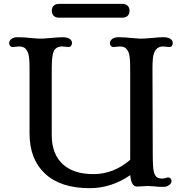

<svg xmlns="http://www.w3.org/2000/svg" viewBox="-20 -962 955 993"><path d="M27.3 0ZM689 2.9Q658.2 2.9 653.8 -56.2Q555.7 11.2 443.4 11.2Q293.5 11.2 212.9 -64Q132.8 -138.2 132.8 -272V-607.9Q132.8 -670.9 124.5 -689.9Q116.2 -709 105.5 -715.3Q94.7 -721.7 77.6 -721.7L45.9 -718.8Q37.1 -718.8 32.2 -725.3Q27.3 -731.9 27.3 -737.8Q27.3 -743.7 29.5 -748.8Q31.7 -753.9 37.1 -758.8Q48.8 -769.5 70.6 -769.5Q92.3 -769.5 107.4 -768.3Q122.6 -767.1 135.7 -765.6L162.1 -763.7Q174.8 -762.2 189.9 -762.2Q205.1 -762.2 217.8 -763.7L243.7 -765.6Q283.2 -769.5 301.8 -769.5Q320.3 -769.5 329.1 -766.4Q337.9 -763.2 342.8 -758.8Q352.5 -750 352.5 -741Q352.5 -731.9 347.7 -725.3Q342.8 -718.8 334.5 -718.8L302.2 -721.7Q268.6 -721.7 257.3 -695.3Q247.6 -672.4 247.6 -607.9V-262.7Q247.6 -164.6 306.2 -111.3Q361.3 -61.5 464.1 -61.5Q566.9 -61.5 653.3 -135.3V-607.9Q653.3 -671.4 645.3 -690.2Q637.2 -709 626.5 -715.3Q615.7 -721.7 598.6 -721.7L566.9 -718.8Q558.1 -718.8 553.2 -725.3Q548.3 -731.9 548.3 -737.8Q548.3 -743.7 550.5 -748.8Q552.7 -753.9 558.1 -758.8Q570.8 -769.5 592.3 -769.5Q613.8 -769.5 628.9 -768.3Q644 -767.1 657.2 -765.6L683.1 -763.7Q695.8 -762.2 711.2 -762.2Q726.6 -762.2 739.3 -763.7L765.1 -765.6Q804.7 -769.5 823 -769.5Q841.3 -769.5 850.1 -766.4Q858.9 -763.2 864.3 -758.8Q873.5 -750 873.5 -740.7Q873.5 -718.8 855.5 -718.8L823.2 -721.7Q776.4 -721.7 770.5 -657.2Q768.6 -636.2 768.6 -607.9L770 -173.3Q770 -88.9 776.4 -69.8Q782.7 -50.8 792.7 -44.7Q802.7 -38.6 816.7 -38.6Q830.6 -38.6 837.6 -41.5Q844.7 -44.4 850.8 -44.4Q856.9 -44.4 862.1 -38.8Q867.2 -33.2 867.2 -27.8Q867.2 -22.5 865 -16.8Q862.8 -11.2 857.4 -6.8Q843.8 4.4 826.9 4.4Q810.1 4.4 799.8 3.9L778.3 2Q767.6 1.5 758.1 0.7Q748.5 0 742.7 0ZM248 -906.7Q248 -923.8 258.3 -932.9Q268.6 -941.9 285.6 -941.9H612.3Q629.4 -941.9 639.6 -932.9Q649.9 -923.8 649.9 -906.7Q649.9 -889.6 640.1 -880.1Q630.4 -870.6 613.3 -870.6H284.7Q267.6 -870.6 257.8 -880.1Q248 -889.6 248 -906.7Z"/></svg>

Font: Stoke
Style: Regular
Weight: 400
Designer: Nicole Fally
Foundry: Nicole Fally
Version: Version 1.002